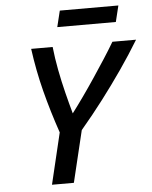

<svg xmlns="http://www.w3.org/2000/svg" viewBox="-58 -921 770 970"><g transform="rotate(-5 326.5 -436.5)"><path d="M166 0 228 -260Q190 -371 163 -476.5Q136 -582 121 -693H230Q236 -636 247.5 -576Q259 -516 273.5 -458Q288 -400 302 -350Q330 -387 360.5 -430Q391 -473 422 -519.5Q453 -566 481.5 -610Q510 -654 533 -693H653Q608 -619 558.5 -547.5Q509 -476 455 -405Q401 -334 340 -262L277 0ZM262 -791 282 -873H579L559 -791Z"/></g></svg>

Font: Ubuntu Sans Mono Medium
Style: Italic
Weight: 500
Italic angle: -13.5°
Monospace: yes
Designer: Dalton Maag Ltd
Foundry: Dalton Maag Ltd
Version: Version 1.006